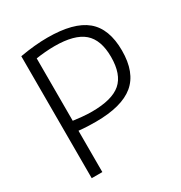

<svg xmlns="http://www.w3.org/2000/svg" viewBox="-175 -876 944 1002"><g transform="rotate(-30 296.5 -375.5)"><path d="M88 -735Q133 -743 174.5 -747Q216 -751 254 -751Q412 -751 485 -690.5Q558 -630 558 -498Q558 -366 484.5 -305Q411 -244 254 -244Q231 -244 206 -245Q181 -246 152 -249V0H88ZM263 -300Q385 -300 438.5 -346.5Q492 -393 492 -498Q492 -601 438 -647.5Q384 -694 264 -694Q237 -694 207 -691.5Q177 -689 152 -685V-309Q172 -306 203.5 -303Q235 -300 263 -300Z"/></g></svg>

Font: Encode Sans Narrow
Style: Light
Weight: 300
Designer: Pablo Impallari, Andres Torresi
Foundry: Pablo Impallari, Andres Torresi
Version: Version 1.000; ttfautohint (v1.00) -l 8 -r 50 -G 200 -x 14 -